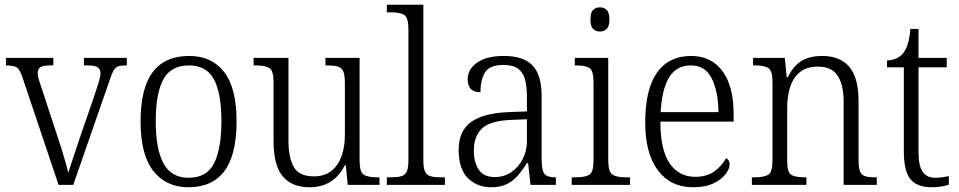

<svg xmlns="http://www.w3.org/2000/svg" viewBox="-20 -780 4045 810"><path d="M75 -453Q64 -486 51.5 -495Q39 -504 5 -504V-536H205V-504H189Q161 -504 150 -496Q139 -488 139 -471Q139 -460 144.5 -442Q150 -424 156 -407L220 -212Q229 -186 238.5 -155.5Q248 -125 256 -97Q264 -69 268 -51Q274 -71 288 -112.5Q302 -154 320 -208L380 -382Q391 -415 397.5 -436.5Q404 -458 404 -471Q404 -488 392 -496Q380 -504 351 -504H334V-536H515V-504H508Q488 -504 477 -499.5Q466 -495 458.5 -481.5Q451 -468 442 -440L289 0H227Z M775 10Q681 10 627 -58.5Q573 -127 573 -268Q573 -408 624.5 -476Q676 -544 778 -544Q873 -544 925.5 -476.5Q978 -409 978 -268Q978 -126 926.5 -58Q875 10 775 10ZM776 -30Q853 -30 883.5 -92Q914 -154 914 -268Q914 -387 882.5 -445.5Q851 -504 777 -504Q701 -504 669 -445Q637 -386 637 -268Q637 -152 669.5 -91Q702 -30 776 -30Z M1286 10Q1211 10 1172.5 -36.5Q1134 -83 1134 -185V-434Q1134 -481 1117 -492.5Q1100 -504 1060 -504H1050V-536H1197V-186Q1197 -115 1219.5 -75.5Q1242 -36 1304 -36Q1349 -36 1378 -59Q1407 -82 1421 -121.5Q1435 -161 1435 -210V-428Q1435 -463 1428 -479Q1421 -495 1404.5 -499.5Q1388 -504 1361 -504H1353V-536H1497V-103Q1497 -55 1514 -43.5Q1531 -32 1569 -32H1581V0H1447L1439 -83H1435Q1388 10 1286 10Z M1612 0V-32H1628Q1656 -32 1672.5 -36.5Q1689 -41 1696 -56.5Q1703 -72 1703 -105V-656Q1703 -705 1686 -716.5Q1669 -728 1632 -728H1612V-760H1766V-105Q1766 -72 1773 -56.5Q1780 -41 1796.5 -36.5Q1813 -32 1842 -32H1857V0Z M2052 10Q1993 10 1954 -28.5Q1915 -67 1915 -148Q1915 -227 1967 -265Q2019 -303 2126 -307L2203 -310V-372Q2203 -413 2195.5 -443Q2188 -473 2166.5 -489.5Q2145 -506 2104 -506Q2046 -506 2026.5 -475Q2007 -444 2007 -391Q1953 -391 1953 -445Q1953 -488 1993 -516Q2033 -544 2106 -544Q2188 -544 2226.5 -504Q2265 -464 2265 -375V-111Q2265 -62 2276.5 -47Q2288 -32 2321 -32H2325V0H2218L2208 -92H2203Q2187 -66 2167.5 -42.5Q2148 -19 2120.5 -4.5Q2093 10 2052 10ZM2067 -33Q2107 -33 2137.5 -54Q2168 -75 2185.5 -109.5Q2203 -144 2203 -185V-277L2136 -274Q2048 -271 2013.5 -238Q1979 -205 1979 -145Q1979 -95 2000 -64Q2021 -33 2067 -33Z M2511 -647Q2493 -647 2482 -658Q2471 -669 2471 -698Q2471 -727 2482 -738Q2493 -749 2511 -749Q2528 -749 2539.5 -738Q2551 -727 2551 -698Q2551 -669 2539.5 -658Q2528 -647 2511 -647ZM2392 0V-32H2410Q2450 -32 2467 -43.5Q2484 -55 2484 -103V-431Q2484 -480 2468 -492Q2452 -504 2414 -504H2405V-536H2546V-105Q2546 -56 2563 -44Q2580 -32 2620 -32H2638V0Z M2904 10Q2809 10 2755.5 -61.5Q2702 -133 2702 -263Q2702 -404 2752 -474Q2802 -544 2895 -544Q2980 -544 3027.5 -480.5Q3075 -417 3075 -299V-267H2766Q2766 -148 2805 -91Q2844 -34 2913 -34Q2963 -34 2995 -58Q3027 -82 3043 -113Q3049 -110 3053.5 -103.5Q3058 -97 3058 -86Q3058 -68 3041 -45.5Q3024 -23 2990 -6.5Q2956 10 2904 10ZM3011 -307Q3010 -395 2982.5 -449.5Q2955 -504 2895 -504Q2832 -504 2802 -452Q2772 -400 2767 -307Z M3152 0V-32H3164Q3205 -32 3222 -43.5Q3239 -55 3239 -105V-433Q3239 -481 3222 -492.5Q3205 -504 3168 -504H3157V-536H3291L3299 -454H3303Q3329 -505 3364 -524.5Q3399 -544 3448 -544Q3524 -544 3563 -498Q3602 -452 3602 -354V-105Q3602 -72 3608.5 -56.5Q3615 -41 3630 -36.5Q3645 -32 3672 -32H3679V0H3539V-354Q3539 -420 3514.5 -459.5Q3490 -499 3430 -499Q3383 -499 3354.5 -475.5Q3326 -452 3313.5 -413Q3301 -374 3301 -326V-102Q3301 -54 3317.5 -43Q3334 -32 3374 -32H3382V0Z M3911 10Q3849 10 3821 -24Q3793 -58 3793 -143V-496H3722V-525Q3765 -527 3788 -553Q3801 -568 3809 -592.5Q3817 -617 3821 -658H3855V-536H3974V-496H3855V-139Q3855 -80 3872.5 -55Q3890 -30 3925 -30Q3942 -30 3955 -32Q3968 -34 3983 -37V-1Q3969 4 3950 7Q3931 10 3911 10Z"/></svg>

Font: Noto Serif Hebrew SemiCondensed Light
Style: Regular
Weight: 300
Width: 4
Designer: Monotype Design Team
Foundry: Monotype Imaging Inc.
Version: Version 2.004; ttfautohint (v1.8.4.7-5d5b)